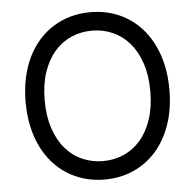

<svg xmlns="http://www.w3.org/2000/svg" viewBox="-53 -790 867 854"><g transform="rotate(-5 380.5 -363.5)"><path d="M701.7 -363.6Q701.7 -277.3 677.7 -208.3Q653.8 -139.2 611 -90.7Q568.2 -42.3 509.4 -16.2Q450.6 9.9 380.7 9.9Q334.2 9.9 292.3 -1.8Q250.4 -13.5 214.7 -35.9Q179 -58.2 150.4 -90.6Q121.8 -122.9 101.6 -164.4Q81.3 -206 70.5 -256Q59.7 -306.1 59.7 -363.6Q59.7 -421.2 70.5 -471.2Q81.3 -521.3 101.6 -562.9Q121.8 -604.4 150.4 -636.7Q179 -669 214.7 -691.4Q250.4 -713.8 292.3 -725.5Q334.2 -737.2 380.7 -737.2Q450.6 -737.2 509.4 -711.3Q568.2 -685.4 611 -636.9Q653.8 -588.4 677.7 -519.2Q701.7 -449.9 701.7 -363.6ZM616.5 -363.6Q616.5 -434.7 598.2 -489Q579.9 -543.3 548.1 -580.1Q516.3 -616.8 473.4 -635.8Q430.4 -654.8 380.7 -654.8Q331.3 -654.8 288.2 -635.8Q245 -616.8 213.2 -580.1Q181.5 -543.3 163.2 -489Q144.9 -434.7 144.9 -363.6Q144.9 -293 163.2 -238.5Q181.5 -183.9 213.2 -147.2Q245 -110.4 288.2 -91.4Q331.3 -72.4 380.7 -72.4Q430.4 -72.4 473.4 -91.4Q516.3 -110.4 548.1 -147.2Q579.9 -183.9 598.2 -238.5Q616.5 -293 616.5 -363.6Z"/></g></svg>

Font: Interop
Style: Regular
Weight: 400
Designer: Rasmus Andersson, Google, Jang Haemin
Foundry: jhaemin
Version: Version 1.008